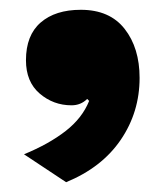

<svg xmlns="http://www.w3.org/2000/svg" viewBox="-20 -210 339 392"><path d="M265 -51Q265 19 226.5 75.5Q188 132 115 162L29 105Q80 84 114 57.5Q148 31 162 -4L158 -8Q145 5 126 5Q89 5 61 -19Q33 -43 33 -87Q33 -138 63 -164Q93 -190 145 -190Q204 -190 234.5 -151Q265 -112 265 -51Z"/></svg>

Font: Work Sans ExtraBold
Style: Regular
Weight: 800
Designer: Wei Huang
Foundry: Wei Huang
Version: Version 1.500